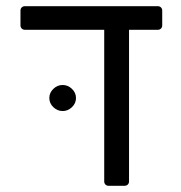

<svg xmlns="http://www.w3.org/2000/svg" viewBox="-20 -599 584 619"><path d="M316 -14V-503H60Q54 -503 50 -507Q46 -511 46 -517V-565Q46 -571 50 -575Q54 -579 60 -579H489Q495 -579 499 -575Q503 -571 503 -565V-517Q503 -511 499 -507Q495 -503 489 -503H396V-14Q396 -8 392 -4Q388 0 381 0H330Q324 0 320 -4Q316 -8 316 -14ZM139 -283Q139 -300 152 -312.5Q165 -325 182 -325Q199 -325 212 -312.5Q225 -300 225 -283Q225 -266 212 -253.5Q199 -241 182 -241Q165 -241 152 -253.5Q139 -266 139 -283Z"/></svg>

Font: Miriam Libre
Style: Regular
Weight: 400
Designer: Michal Sahar
Foundry: Hagilda
Version: Version 1.001